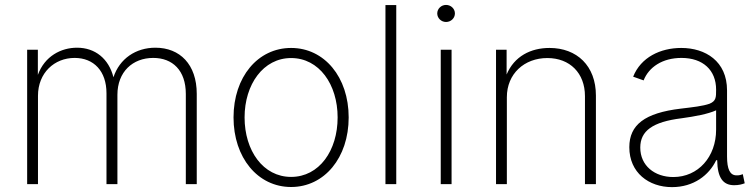

<svg xmlns="http://www.w3.org/2000/svg" viewBox="-20 -748 3058 780"><path d="M90.3 0H134.3V-358.9C134.3 -451.7 200.7 -512.7 283.2 -512.7C360.8 -512.7 412.6 -459.5 412.6 -369.1V0H457V-362.8C457 -456.1 519 -512.7 602.5 -512.7C680.7 -512.7 734.9 -462.4 734.9 -366.2V0H779.3V-366.7C779.3 -486.3 710.9 -554.2 611.3 -554.2C531.7 -554.2 465.8 -509.8 440.9 -434.1C421.9 -509.3 366.7 -554.2 293 -554.2C228 -554.2 161.6 -520 133.8 -443.8V-545.9H90.3Z M1162.6 11.7C1297.9 11.7 1396.5 -107.4 1396.5 -271C1396.5 -434.6 1297.9 -553.2 1162.6 -553.2C1027.3 -553.2 928.7 -435.1 928.7 -271C928.7 -107.4 1027.3 11.7 1162.6 11.7ZM1162.6 -29.3C1048.8 -29.3 973.6 -136.2 973.6 -271C973.6 -405.3 1049.8 -512.2 1162.6 -512.2C1276.4 -512.2 1351.6 -405.3 1351.6 -271C1351.6 -136.2 1276.9 -29.3 1162.6 -29.3Z M1589.8 -727.5H1545.9V0H1589.8Z M1770.5 0H1814.5V-545.9H1770.5ZM1792 -658.7C1812 -658.7 1828.1 -674.3 1828.1 -693.4C1828.1 -712.4 1812 -728 1792 -728C1772.5 -728 1756.3 -712.4 1756.3 -693.4C1756.3 -674.3 1772.5 -658.7 1792 -658.7Z M2039.1 -353C2039.1 -448.2 2109.9 -512.2 2203.6 -512.2C2294.9 -512.2 2356.4 -451.2 2356.4 -357.4V0H2400.9V-359.9C2400.9 -480.5 2323.7 -553.2 2212.4 -553.2C2136.2 -553.2 2069.3 -519.5 2038.1 -445.3V-545.9H1995.1V0H2039.1Z M2710 12.2C2797.9 12.2 2860.4 -36.1 2889.6 -97.2H2893.6C2894.5 -24.4 2918.5 4.4 2962.4 4.4C2981 4.4 2993.7 1 3005.4 -3.4L2997.6 -40.5C2987.3 -36.6 2983.4 -35.6 2972.2 -35.6C2945.3 -35.6 2933.6 -61 2933.6 -112.3V-380.9C2933.6 -499.5 2845.7 -553.2 2747.6 -553.2C2662.6 -553.2 2583.5 -515.1 2552.2 -436.5L2594.7 -421.4C2615.7 -475.1 2670.9 -512.7 2748.5 -512.7C2835.9 -512.7 2889.2 -462.9 2889.2 -383.8C2889.2 -352.5 2889.2 -337.9 2862.8 -326.7C2835.4 -316.9 2794.4 -312.5 2745.1 -306.6C2599.6 -289.1 2536.6 -241.2 2536.6 -149.9C2536.6 -46.4 2615.7 12.2 2710 12.2ZM2715.3 -28.8C2639.2 -28.8 2581.1 -75.2 2581.1 -148.4C2581.1 -215.8 2630.4 -252.9 2749.5 -267.6C2802.7 -274.9 2856 -284.7 2889.2 -299.8V-221.2C2889.2 -110.8 2816.4 -28.8 2715.3 -28.8Z"/></svg>

Font: Raveo ExtraLight
Style: Regular
Weight: 200
Designer: Jakub Foglar, Rasmus Andersson (Inter)
Foundry: Jakubfoglar.com
Version: Version 1.100;Glyphs 3.2.3 (3260)